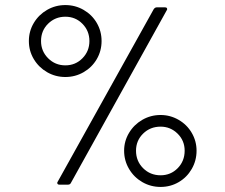

<svg xmlns="http://www.w3.org/2000/svg" viewBox="-20 -729 888 758"><path d="M238 -425Q199 -425 166 -444Q133 -463 113.5 -495.5Q94 -528 94 -567Q94 -606 113.5 -638.5Q133 -671 166 -690Q199 -709 238 -709Q277 -709 310 -690Q343 -671 362 -638.5Q381 -606 381 -567Q381 -528 362 -495.5Q343 -463 310 -444Q277 -425 238 -425ZM215 0Q209 0 207.5 -2.5Q206 -5 206 -7Q206 -9 208 -12L587 -693Q592 -700 599 -700H631Q637 -700 638.5 -697.5Q640 -695 640 -693Q640 -691 638 -688L260 -7Q257 0 248 0ZM238 -471Q278 -471 305.5 -499Q333 -527 333 -567Q333 -607 305.5 -635Q278 -663 238 -663Q198 -663 170 -635.5Q142 -608 142 -567Q142 -527 170 -499Q198 -471 238 -471ZM614 9Q575 9 542 -10Q509 -29 489.5 -62Q470 -95 470 -134Q470 -172 489.5 -204.5Q509 -237 542 -256Q575 -275 614 -275Q652 -275 685 -256Q718 -237 737 -204.5Q756 -172 756 -134Q756 -95 737 -62Q718 -29 685.5 -10Q653 9 614 9ZM614 -37Q654 -37 681.5 -65Q709 -93 709 -134Q709 -174 681 -201.5Q653 -229 614 -229Q573 -229 545 -201.5Q517 -174 517 -134Q517 -93 545 -65Q573 -37 614 -37Z"/></svg>

Font: LinhAnh
Style: Regular
Weight: 400
Designer: Jeremy Tribby
Foundry: Tribby Type
Version: Version 1.408